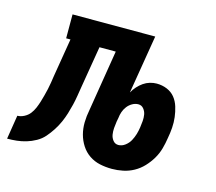

<svg xmlns="http://www.w3.org/2000/svg" viewBox="-138 -620 819 729"><g transform="rotate(15 272.0 -256.0)"><path d="M358 8Q333 8 310 3Q287 -2 268 -15Q249 -28 236.5 -47.5Q224 -67 218 -89.5Q212 -112 212.5 -136.5Q213 -161 218 -186L257 -426H193L166 -264Q163 -246 160 -227Q157 -208 152.5 -189.5Q148 -171 142.5 -153Q137 -135 129 -117Q121 -99 110 -82Q99 -65 86 -50Q73 -35 55 -25Q37 -15 18.5 -9.5Q0 -4 -18.5 -2Q-37 0 -56 0L-41 -94Q-28 -94 -14.5 -101Q-1 -108 7.5 -119Q16 -130 21.5 -143Q27 -156 31 -169Q35 -182 38.5 -195.5Q42 -209 45 -222Q48 -235 50 -248.5Q52 -262 54 -275L79 -426H62V-520H387L349 -290Q356 -303 366 -314Q376 -325 387.5 -333Q399 -341 412.5 -345Q426 -349 439 -349Q461 -349 480 -341Q499 -333 511 -318Q523 -303 529 -283.5Q535 -264 537.5 -243.5Q540 -223 538.5 -202Q537 -181 533 -160Q530 -139 524 -117.5Q518 -96 506.5 -76.5Q495 -57 479 -40Q463 -23 443 -12Q423 -1 401 3.5Q379 8 358 8ZM358 -86Q372 -86 384.5 -95.5Q397 -105 404 -118Q411 -131 415 -144.5Q419 -158 421 -172Q423 -185 424 -198Q425 -211 423 -223Q421 -235 413 -245Q405 -255 392 -255Q380 -255 368.5 -248.5Q357 -242 349 -231.5Q341 -221 337 -209Q333 -197 332 -186L329 -170Q327 -157 326 -144Q325 -131 327 -118.5Q329 -106 337 -96Q345 -86 358 -86Z"/></g></svg>

Font: Iosevka HT Extrabold Extended
Style: Italic
Weight: 800
Width: 7
Italic angle: -9°
Monospace: yes
Designer: Belleve Invis
Foundry: Belleve Invis
Version: Version 32.3.0; ttfautohint (v1.8.4)